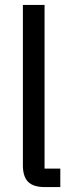

<svg xmlns="http://www.w3.org/2000/svg" viewBox="-20 -760 293 780"><path d="M162 0Q115 0 94 -21.5Q73 -43 73 -88V-740H161V-75H225V0Z"/></svg>

Font: IBM Plex Sans Cond Text
Style: Regular
Weight: 450
Width: 3
Designer: Mike Abbink, Paul van der Laan, Pieter van Rosmalen
Foundry: Bold Monday
Version: Version 1.3